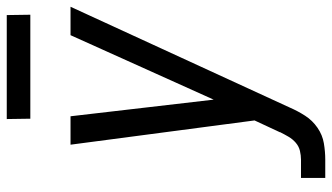

<svg xmlns="http://www.w3.org/2000/svg" viewBox="-222 -736 959 554"><g transform="rotate(-90 257.0 -459.5)"><path d="M73 0H20V-70H73Q85 -70 98 -73Q111 -76 121.5 -85Q132 -94 139 -106Q146 -118 152 -130V-131Q160 -149 169 -167.5Q178 -186 186 -204L116 -735H198L246 -322L432 -735H514L223 -102Q213 -79 199.5 -58Q186 -37 165 -22.5Q144 -8 120 -4Q96 0 73 0ZM491 -851H191L190 -919H490Z"/></g></svg>

Font: Iosevka Custom
Style: Italic
Weight: 400
Italic angle: -9°
Monospace: yes
Designer: Belleve Invis
Foundry: Belleve Invis
Version: Version 30.3.3; ttfautohint (v1.8.3)